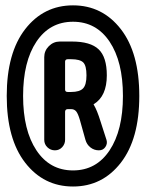

<svg xmlns="http://www.w3.org/2000/svg" viewBox="-20 -720 540 710"><path d="M243.2 -379.9Q274.4 -379.9 287.1 -393.1Q299.8 -406.2 299.8 -441.4Q299.8 -477.5 287.6 -489.3Q275.4 -501 243.2 -501H230.5Q221.7 -501 220.7 -493.2V-388.7Q220.7 -379.9 230.5 -379.9ZM374 -202.1Q377.9 -188.5 369.6 -176.3Q361.3 -164.1 345.7 -164.1Q328.1 -164.1 314.5 -174.8Q300.8 -185.5 295.9 -203.1L275.4 -276.4Q268.6 -299.8 261.7 -308.1Q254.9 -316.4 243.2 -316.4H230.5Q221.7 -316.4 220.7 -307.6V-203.1Q220.7 -187.5 210 -175.8Q199.2 -164.1 183.1 -164.1Q167 -164.1 155.3 -175.3Q143.6 -186.5 143.6 -203.1V-508.8Q143.6 -532.2 160.6 -549.3Q177.7 -566.4 201.2 -566.4H246.1Q314.5 -566.4 344.7 -537.6Q375 -508.8 375 -441.4Q375 -364.3 327.1 -335L326.2 -334V-333L327.1 -332Q338.9 -312.5 351.6 -271.5ZM114.7 -164.1Q164.1 -89.8 250 -89.8Q335.9 -89.8 385.3 -164.1Q434.6 -238.3 434.6 -365.2Q434.6 -492.2 385.3 -565.9Q335.9 -639.6 250 -639.6Q164.1 -639.6 114.7 -565.9Q65.4 -492.2 65.4 -365.2Q65.4 -238.3 114.7 -164.1ZM73.2 -612.3Q141.6 -700.2 250 -700.2Q358.4 -700.2 426.8 -612.3Q495.1 -524.4 495.1 -365.2Q495.1 -206.1 426.8 -118.2Q358.4 -30.3 250 -30.3Q141.6 -30.3 73.2 -118.2Q4.9 -206.1 4.9 -365.2Q4.9 -524.4 73.2 -612.3Z"/></svg>

Font: Rounded Mgen+ 2m bold
Style: Bold
Weight: 700
Designer: [Source Han Sans]
Ryoko NISHIZUKA  (kana & ideographs); Paul D. Hunt (Latin, Greek & Cyrillic); Wenlong ZHANG  (bopomofo
Version: Version 1.059.20150602